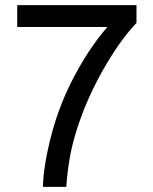

<svg xmlns="http://www.w3.org/2000/svg" viewBox="-20 -727 596 747"><path d="M47 -622V-707H511V-638Q442 -565 375 -444.5Q308 -324 271 -197Q245 -107 238 0H147Q149 -84 180.5 -204Q212 -324 271.5 -435Q331 -546 398 -622Z"/></svg>

Font: Ekushey Amar Desh
Style: Regular
Weight: 400
Designer: Al Mamun Sumon
Foundry: Al Mamun Sumon
Version: Version 1.0